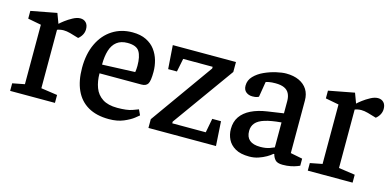

<svg xmlns="http://www.w3.org/2000/svg" viewBox="-55 -798 2248 1101"><g transform="rotate(15 1069.0 -248.0)"><path d="M32 0V-45L104 -59V-412L25 -427V-473L178 -502L200 -443Q208 -451 227 -465.5Q246 -480 270 -493Q294 -506 314 -506Q335 -506 348 -492.5Q361 -479 361 -454Q361 -436 352.5 -420.5Q344 -405 330 -394L279 -409Q267 -412 258 -413.5Q249 -415 239 -415Q229 -415 218.5 -413Q208 -411 201 -408V-61L298 -47V0Z M620 10Q546 10 496 -19Q446 -48 421 -103Q396 -158 396 -235Q396 -318 425 -379Q454 -440 505.5 -473Q557 -506 624 -506Q672 -506 705.5 -489.5Q739 -473 759 -446Q779 -419 788.5 -386Q798 -353 798 -318Q798 -264 787.5 -247Q777 -230 750 -230H501Q501 -183 515 -145.5Q529 -108 562 -86.5Q595 -65 650 -65Q707 -65 738 -76Q769 -87 773 -89L788 -57Q785 -54 764 -37.5Q743 -21 706.5 -5.5Q670 10 620 10ZM502 -282 697 -290Q700 -308 700 -328Q700 -383 682.5 -411.5Q665 -440 612 -440Q573 -440 548.5 -421Q524 -402 513 -366.5Q502 -331 502 -282Z M853 0V-52L1118 -424V-434H943L927 -355H875L865 -495H1240V-436L978 -71V-61H1177L1193 -145H1245L1254 0Z M1453 9Q1401 9 1370 -9Q1339 -27 1325 -55.5Q1311 -84 1311 -117Q1311 -160 1332 -190.5Q1353 -221 1392.5 -240.5Q1432 -260 1487 -268L1582 -282V-355Q1582 -381 1572.5 -399.5Q1563 -418 1543 -427Q1523 -436 1491 -436Q1468 -436 1452.5 -433Q1437 -430 1434 -428L1419 -337Q1418 -336 1409 -332.5Q1400 -329 1381 -329Q1359 -329 1343.5 -341.5Q1328 -354 1328 -379Q1328 -411 1351 -435Q1374 -459 1408 -474.5Q1442 -490 1477 -498Q1512 -506 1536 -506Q1581 -506 1613 -491Q1645 -476 1662 -449Q1679 -422 1679 -384V-72L1750 -58V-16Q1748 -15 1734 -9.5Q1720 -4 1698.5 0.5Q1677 5 1650 5Q1618 5 1605.5 -9.5Q1593 -24 1589 -42H1584Q1572 -31 1552 -19.5Q1532 -8 1507 0.5Q1482 9 1453 9ZM1500 -61Q1533 -61 1556 -69.5Q1579 -78 1582 -80V-228Q1522 -223 1485 -211.5Q1448 -200 1431.5 -180.5Q1415 -161 1415 -133Q1415 -61 1500 -61Z M1799 0V-45L1871 -59V-412L1792 -427V-473L1945 -502L1967 -443Q1975 -451 1994 -465.5Q2013 -480 2037 -493Q2061 -506 2081 -506Q2102 -506 2115 -492.5Q2128 -479 2128 -454Q2128 -436 2119.5 -420.5Q2111 -405 2097 -394L2046 -409Q2034 -412 2025 -413.5Q2016 -415 2006 -415Q1996 -415 1985.5 -413Q1975 -411 1968 -408V-61L2065 -47V0Z"/></g></svg>

Font: Faustina Light Medium
Style: Regular
Weight: 500
Version: Version 1.200